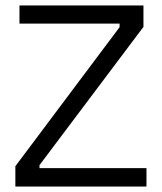

<svg xmlns="http://www.w3.org/2000/svg" viewBox="-20 -680 590 700"><path d="M36 0V-74L416 -581V-594H51V-660H503V-582L124 -78V-67H514V0Z"/></svg>

Font: Bricolage Grotesque 10pt Light
Style: Regular
Weight: 300
Designer: Mathieu Triay
Foundry: Atelier Triay
Version: Version 1.000; ttfautohint (v1.8.4.7-5d5b);gftools[0.9.32]